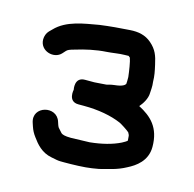

<svg xmlns="http://www.w3.org/2000/svg" viewBox="-81 -579 679 672"><g transform="rotate(15 258.0 -242.5)"><path d="M403 -121C403 -120.5 404.9 -119 384.5 -108.2C354.9 -93.6 318.9 -84.5 275.7 -80C262.1 -79.8 217.3 -78 208 -78C185.8 -78 176.1 -81.6 172.1 -85.3L157.7 -101.5C156.4 -103.6 154.9 -106.5 153.7 -109.9L150.1 -120.7C133.7 -174.7 45.9 -152.2 65.3 -94.1L69.3 -82.1C73.6 -69.2 78.7 -59.3 88.1 -46.9C102.3 -27.4 123.1 -1.2 160.3 5.6L180.1 9.5C188.8 11.2 199.3 11 208 11C236.8 11 280.8 10 307.1 5.7L331.1 1.7C331.7 1.6 332.8 1.3 333.6 1.1C364.7 -7.4 392.9 -11.9 425.7 -29.9C453.7 -44 492 -69.8 492 -121C492 -191.5 456.3 -223.4 410.3 -247.3C420.7 -259.3 435 -280.4 435 -302C435 -310.6 437.6 -323.9 435 -342.1C434.8 -363 431.3 -379.9 426.4 -401.4C419.6 -432.8 412.7 -452.8 388.4 -473.9C366.4 -493 340.5 -498 310.3 -495.9C274 -493.5 240.5 -490.9 202.1 -485.7C150.5 -476.3 86.4 -469.1 47 -427.3L37.3 -417.7C29.5 -409.9 25 -397.3 25 -386C25 -344.2 78.2 -329.2 102.6 -356.3L111.7 -366.4C116.9 -372.3 122.7 -374.8 142 -380C173.8 -389.9 213.4 -398.9 250.5 -401C271.4 -402.3 295.1 -407 314 -407C319.5 -407 324.2 -407.6 328.9 -407.4C330.4 -406.4 332.8 -404.5 334.7 -402.6C339.5 -389.6 344.6 -356.8 347 -335.6V-321C347 -317 346.9 -314.6 346.4 -310.4C343.5 -305.4 334.9 -298.6 307.5 -295.9C291 -294.2 283.4 -290 279 -290C273.4 -290 243.7 -287 237 -287H203C163.9 -287 174 -243 174 -243C174 -243 163.4 -198 203 -198H223C275.7 -198 322.8 -189.2 358.6 -173.8C363.6 -171.9 391.5 -154.2 396.9 -148.5C400.7 -141.9 402 -138.9 402 -134C402 -130 403 -122.6 403 -121Z"/></g></svg>

Font: Just Breathe
Style: Bd
Weight: 400
Foundry: Cannot Into Space Fonts
Version: Version 0.72